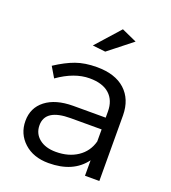

<svg xmlns="http://www.w3.org/2000/svg" viewBox="-137 -852 851 956"><g transform="rotate(20 288.5 -373.5)"><path d="M430.2 -713.9 305.2 -615.2 236.8 -623 350.1 -750ZM498 0H421.9V-82Q359.4 2.9 229 2.9Q148.4 2.9 99.1 -42.2Q49.8 -87.4 49.8 -155.8Q49.8 -225.1 102.3 -265.9Q154.8 -306.6 247.1 -307.1H419.9V-339.8Q419.9 -398.4 383.8 -431.2Q347.7 -463.9 278.8 -463.9Q198.2 -463.9 111.8 -402.8L79.1 -458Q134.8 -494.6 182.6 -511.7Q230.5 -528.8 293.9 -528.8Q390.6 -528.8 443.4 -480.7Q496.1 -432.6 497.1 -348.1ZM244.1 -62Q311.5 -62 358.6 -93.5Q405.8 -125 420.9 -181.2V-245.1H256.8Q123 -245.1 123 -159.2Q123 -115.2 156 -88.6Q189 -62 244.1 -62Z"/></g></svg>

Font: Montserrat-Arabic Light
Style: Regular
Weight: 300
Designer: Mohamed Gaber
Foundry: Kief Type Foundry
Version: Version 5.008;PS 005.008;hotconv 1.0.88;makeotf.lib2.5.64775